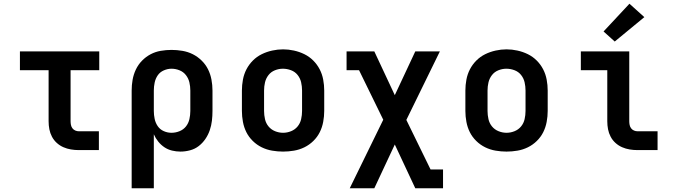

<svg xmlns="http://www.w3.org/2000/svg" viewBox="-20 -806 3640 1031"><path d="M404 0Q382 0 361 -3.5Q340 -7 320.5 -15.5Q301 -24 285 -38.5Q269 -53 259 -72Q249 -91 245 -112Q241 -133 241 -155V-429H87V-530H513V-429H359V-155Q359 -145 361 -135Q363 -125 369 -117Q375 -109 384.5 -105Q394 -101 404 -101H511V0Z M687 205V-320Q687 -349 692 -377.5Q697 -406 709.5 -432.5Q722 -459 742.5 -480Q763 -501 788.5 -514.5Q814 -528 843 -533Q872 -538 901 -538Q930 -538 959.5 -533Q989 -528 1015 -515Q1041 -502 1062.5 -481Q1084 -460 1097 -434Q1110 -408 1115.5 -378.5Q1121 -349 1121 -320V-210Q1121 -184 1118 -158Q1115 -132 1106.5 -107Q1098 -82 1083 -60Q1068 -38 1047.5 -22Q1027 -6 1001 1Q975 8 949 8Q926 8 903.5 2.5Q881 -3 862.5 -15.5Q844 -28 829.5 -46Q815 -64 806 -85V205ZM901 -93Q923 -93 944 -101.5Q965 -110 978.5 -127Q992 -144 997 -166Q1002 -188 1002 -210V-320Q1002 -342 997 -363.5Q992 -385 978.5 -402.5Q965 -420 944 -428.5Q923 -437 901 -437Q880 -437 859.5 -428Q839 -419 827 -401.5Q815 -384 810.5 -362.5Q806 -341 806 -320V-210Q806 -189 810.5 -167.5Q815 -146 827 -128.5Q839 -111 859 -102Q879 -93 901 -93Z M1500 8Q1471 8 1441.5 3Q1412 -2 1385.5 -15Q1359 -28 1337.5 -49Q1316 -70 1303 -96Q1290 -122 1284.5 -151.5Q1279 -181 1279 -210V-320Q1279 -349 1284.5 -378.5Q1290 -408 1303.5 -434Q1317 -460 1338 -481Q1359 -502 1385.5 -515Q1412 -528 1441.5 -534.5Q1471 -541 1500 -541Q1529 -541 1558.5 -534.5Q1588 -528 1614.5 -515Q1641 -502 1662 -481Q1683 -460 1696.5 -434Q1710 -408 1715.5 -378.5Q1721 -349 1721 -320V-210Q1721 -181 1715.5 -151.5Q1710 -122 1697 -96Q1684 -70 1662.5 -49Q1641 -28 1614.5 -15Q1588 -2 1558.5 3Q1529 8 1500 8ZM1500 -93Q1522 -93 1543 -101.5Q1564 -110 1578 -127Q1592 -144 1597 -166Q1602 -188 1602 -210V-320Q1602 -342 1597 -364Q1592 -386 1578 -403.5Q1564 -421 1542.5 -429Q1521 -437 1499 -437Q1477 -437 1456 -428.5Q1435 -420 1421.5 -402.5Q1408 -385 1403 -363.5Q1398 -342 1398 -320V-210Q1398 -188 1403 -166Q1408 -144 1422 -127Q1436 -110 1457 -101.5Q1478 -93 1500 -93Z M1858 205 2038 -163 1908 -429H1841V-530H1990L2100 -295L2210 -530H2342L2162 -162L2292 104H2359V205H2210L2100 -30L1990 205Z M2700 8Q2671 8 2641.5 3Q2612 -2 2585.5 -15Q2559 -28 2537.5 -49Q2516 -70 2503 -96Q2490 -122 2484.5 -151.5Q2479 -181 2479 -210V-320Q2479 -349 2484.5 -378.5Q2490 -408 2503.5 -434Q2517 -460 2538 -481Q2559 -502 2585.5 -515Q2612 -528 2641.5 -534.5Q2671 -541 2700 -541Q2729 -541 2758.5 -534.5Q2788 -528 2814.5 -515Q2841 -502 2862 -481Q2883 -460 2896.5 -434Q2910 -408 2915.5 -378.5Q2921 -349 2921 -320V-210Q2921 -181 2915.5 -151.5Q2910 -122 2897 -96Q2884 -70 2862.5 -49Q2841 -28 2814.5 -15Q2788 -2 2758.5 3Q2729 8 2700 8ZM2700 -93Q2722 -93 2743 -101.5Q2764 -110 2778 -127Q2792 -144 2797 -166Q2802 -188 2802 -210V-320Q2802 -342 2797 -364Q2792 -386 2778 -403.5Q2764 -421 2742.5 -429Q2721 -437 2699 -437Q2677 -437 2656 -428.5Q2635 -420 2621.5 -402.5Q2608 -385 2603 -363.5Q2598 -342 2598 -320V-210Q2598 -188 2603 -166Q2608 -144 2622 -127Q2636 -110 2657 -101.5Q2678 -93 2700 -93Z M3404 0Q3382 0 3361 -3.5Q3340 -7 3320.5 -15.5Q3301 -24 3285 -38.5Q3269 -53 3259 -72Q3249 -91 3245 -112Q3241 -133 3241 -155V-429H3099V-530H3359V-155Q3359 -145 3361 -135Q3363 -125 3369 -117Q3375 -109 3384.5 -105Q3394 -101 3404 -101H3511V0ZM3281 -583 3221 -637 3360 -786 3440 -714Z"/></svg>

Font: Iosevka Slab Extended
Style: Bold
Weight: 700
Width: 7
Monospace: yes
Designer: Belleve Invis
Foundry: Belleve Invis
Version: Version 11.1.0; ttfautohint (v1.8.3)